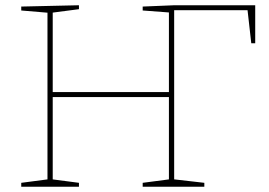

<svg xmlns="http://www.w3.org/2000/svg" viewBox="-20 -712 1025 732"><path d="M61 0V-15L168 -29L161 -21V-671L168 -663L61 -672V-687L281 -692V-677L174 -663L181 -671V-354L174 -361H631L624 -354V-671L631 -664L524 -672V-687L645 -692H953V-547H938L923 -680L931 -673H637L644 -680V-21L637 -29L759 -15V0H524V-15L631 -29L624 -21V-349L631 -342H174L181 -349V-21L174 -29L281 -15V0Z"/></svg>

Font: Bitter Thin
Style: Regular
Weight: 100
Designer: Sol Matas, and Bitter project Authors
Foundry: Sol Matas
Version: Version 2.002